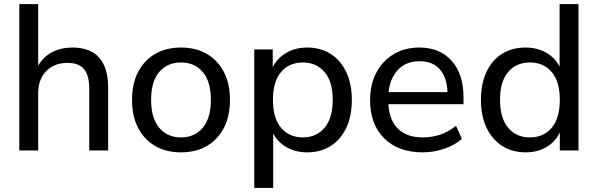

<svg xmlns="http://www.w3.org/2000/svg" viewBox="-20 -725 2880 925"><path d="M73 0V-705H164V-409Q189 -452 232 -474Q275 -496 328 -496Q501 -496 501 -302V0H410V-297Q410 -362 385 -392Q360 -422 305 -422Q241 -422 202.5 -382Q164 -342 164 -276V0Z M852 9Q780 9 727 -22Q674 -53 645 -109.5Q616 -166 616 -244Q616 -321 645 -377.5Q674 -434 727 -465Q780 -496 852 -496Q924 -496 977 -465Q1030 -434 1059 -377.5Q1088 -321 1088 -244Q1088 -166 1059 -109.5Q1030 -53 977 -22Q924 9 852 9ZM852 -63Q918 -63 957 -109.5Q996 -156 996 -244Q996 -332 957 -378Q918 -424 852 -424Q786 -424 747 -378Q708 -332 708 -244Q708 -156 747 -109.5Q786 -63 852 -63Z M1205 180V-487H1294V-402Q1316 -445 1359.5 -470.5Q1403 -496 1460 -496Q1524 -496 1572.5 -465.5Q1621 -435 1648 -378Q1675 -321 1675 -244Q1675 -166 1648.5 -109.5Q1622 -53 1573.5 -22Q1525 9 1460 9Q1404 9 1361 -15.5Q1318 -40 1296 -82V180ZM1439 -63Q1504 -63 1543.5 -109.5Q1583 -156 1583 -244Q1583 -332 1543.5 -378Q1504 -424 1439 -424Q1373 -424 1334 -378Q1295 -332 1295 -244Q1295 -156 1334 -109.5Q1373 -63 1439 -63Z M2017 9Q1899 9 1831 -58.5Q1763 -126 1763 -242Q1763 -318 1793 -375Q1823 -432 1876.5 -464Q1930 -496 2000 -496Q2099 -496 2156 -432Q2213 -368 2213 -256V-223H1851Q1856 -144 1898.5 -103.5Q1941 -63 2017 -63Q2060 -63 2100 -76Q2140 -89 2177 -119L2205 -56Q2172 -26 2120.5 -8.5Q2069 9 2017 9ZM2002 -430Q1936 -430 1897.5 -389Q1859 -348 1852 -281H2136Q2133 -352 2099 -391Q2065 -430 2002 -430Z M2512 9Q2448 9 2399.5 -22Q2351 -53 2324 -109.5Q2297 -166 2297 -244Q2297 -321 2323.5 -378Q2350 -435 2398.5 -465.5Q2447 -496 2512 -496Q2568 -496 2611 -471.5Q2654 -447 2676 -404V-705H2767V0H2677V-87Q2656 -42 2612.5 -16.5Q2569 9 2512 9ZM2533 -63Q2599 -63 2638 -109.5Q2677 -156 2677 -244Q2677 -332 2638 -378Q2599 -424 2533 -424Q2467 -424 2428 -378Q2389 -332 2389 -244Q2389 -156 2428 -109.5Q2467 -63 2533 -63Z"/></svg>

Font: Nunito Sans Medium
Style: Regular
Weight: 500
Designer: Vernon Adams
Foundry: Vernon Adams
Version: Version 3.101; ttfautohint (v1.8.4.7-5d5b);gftools[0.9.27]